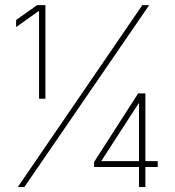

<svg xmlns="http://www.w3.org/2000/svg" viewBox="-20 -748 699 768"><path d="M161.6 -727.5V-353H136.2V-703.1H133.8L44.4 -639.6V-668L128.4 -727.5ZM51.3 0 549.3 -727.5H576.7L77.6 0ZM356.4 -80.1V-100.1L532.7 -374.5H547.4V-335H534.7L386.2 -105.5V-103.5H610.8V-80.1ZM536.1 0V-86.4V-95.7V-374.5H561.5V0Z"/></svg>

Font: Inter 16pt Thin
Style: Regular
Weight: 250
Version: Version 4.001;git-66647c0bb